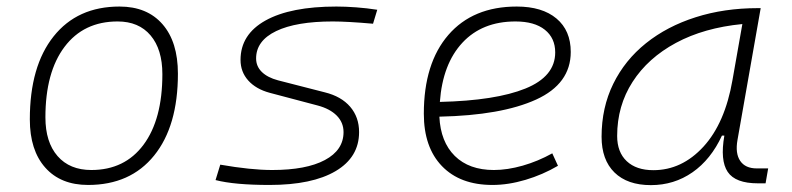

<svg xmlns="http://www.w3.org/2000/svg" viewBox="-20 -547 2384 578"><path d="M245.1 9.8Q162.6 9.8 116.2 -42.5Q69.8 -94.7 69.8 -187.5Q69.8 -347.7 141.4 -437.5Q212.9 -527.3 339.8 -527.3Q422.9 -527.3 469.2 -474.1Q515.6 -420.9 515.6 -325.2Q515.6 -167.5 444.1 -78.9Q372.6 9.8 245.1 9.8ZM254.9 -35.2Q355.5 -35.2 412.1 -111.3Q468.8 -187.5 468.8 -323.7Q468.8 -398.4 433.3 -440.4Q397.9 -482.4 334 -482.4Q231.9 -482.4 174.3 -406Q116.7 -329.6 116.7 -193.8Q116.7 -119.1 153.3 -77.1Q189.9 -35.2 254.9 -35.2Z M791.5 9.8Q686 9.8 628.9 -4.9L643.1 -51.3Q735.4 -35.2 799.3 -35.2Q901.9 -35.2 958 -65.2Q1014.2 -95.2 1014.2 -149.4Q1014.2 -178.2 993.7 -199Q973.1 -219.7 936 -229.5L792 -267.6Q750.5 -278.8 727.3 -304.7Q704.1 -330.6 704.1 -366.7Q704.1 -443.4 779.5 -485.4Q855 -527.3 992.7 -527.3Q1020 -527.3 1052.2 -524.9Q1084.5 -522.5 1115.7 -517.6L1103 -475.6Q1024.9 -482.4 981.9 -482.4Q871.6 -482.4 811.3 -453.4Q751 -424.3 751 -371.1Q751 -347.2 768.3 -330.3Q785.6 -313.5 816.9 -305.2L958 -269Q1007.3 -256.8 1034.2 -225.6Q1061 -194.3 1061 -149.4Q1061 -73.7 990.5 -32Q919.9 9.8 791.5 9.8Z M1466.8 -35.2Q1507.3 -35.2 1553.5 -48.3Q1599.6 -61.5 1642.6 -85.4L1659.7 -47.9Q1613.8 -21 1562 -5.6Q1510.3 9.8 1462.4 9.8Q1365.2 9.8 1310.5 -46.9Q1255.9 -103.5 1255.9 -204.6Q1255.9 -356.4 1329.8 -441.9Q1403.8 -527.3 1535.6 -527.3Q1612.3 -527.3 1655.3 -491.2Q1698.2 -455.1 1698.2 -390.6Q1698.2 -294.9 1594 -247.3Q1489.7 -199.7 1302.7 -195.8Q1306.2 -120.1 1349.1 -77.6Q1392.1 -35.2 1466.8 -35.2ZM1304.2 -240.2Q1472.2 -244.1 1561.8 -280.5Q1651.4 -316.9 1651.4 -389.2Q1651.4 -432.6 1620.1 -457.5Q1588.9 -482.4 1531.7 -482.4Q1431.6 -482.4 1372.1 -418.5Q1312.5 -354.5 1304.2 -240.2Z M1939.5 10.3Q1868.7 10.3 1829.8 -27.8Q1791 -65.9 1791 -135.3Q1791 -223.1 1826.2 -294.7Q1861.3 -366.2 1924.8 -417Q1988.3 -467.8 2074.2 -495.1Q2160.2 -522.5 2261.2 -522.5H2270L2200.2 -126Q2192.9 -85.4 2208.3 -62.7Q2223.6 -40 2258.3 -40H2292.5L2284.7 4.9H2261.7Q2193.8 4.9 2170.7 -29.5Q2147.5 -64 2160.6 -138.7H2153.3Q2120.1 -66.9 2064.7 -28.3Q2009.3 10.3 1939.5 10.3ZM1946.8 -34.7Q2032.7 -34.7 2097.7 -105.5Q2162.6 -176.3 2185.1 -306.2L2214.8 -474.6Q2099.6 -463.4 2015.1 -418Q1930.7 -372.6 1884.3 -300.5Q1837.9 -228.5 1837.9 -137.7Q1837.9 -88.9 1866.7 -61.8Q1895.5 -34.7 1946.8 -34.7Z"/></svg>

Font: Cascadia Mono NF ExtraLight
Style: Italic
Weight: 200
Italic angle: -10°
Monospace: yes
Designer: Aaron Bell
Foundry: Saja Typeworks
Version: Version 2404.023; ttfautohint (v1.8.4)